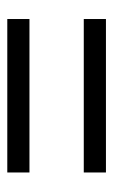

<svg xmlns="http://www.w3.org/2000/svg" viewBox="90 -598 316 537"><g transform="rotate(90 248.5 -330.0)"><path d="M33.7 -467.8H462.9V-405.8H33.7ZM33.7 -253.9H462.9V-191.9H33.7Z"/></g></svg>

Font: Pyidaungsu Numbers
Style: Regular
Weight: 400
Designer: Sun Tun
Foundry: MCF
Version: Version 2.053; ttfautohint (v1.8.2)